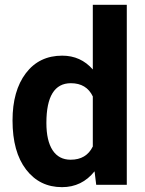

<svg xmlns="http://www.w3.org/2000/svg" viewBox="-20 -770 603 800"><path d="M32.2 -268.1Q32.2 -391.6 87.6 -464.8Q143.1 -538.1 239.3 -538.1Q316.4 -538.1 366.7 -480.5V-750H508.3V0H380.9L374 -56.2Q321.3 9.8 238.3 9.8Q145 9.8 88.6 -63.7Q32.2 -137.2 32.2 -268.1ZM173.3 -257.8Q173.3 -183.6 199.2 -144Q225.1 -104.5 274.4 -104.5Q339.8 -104.5 366.7 -159.7V-368.2Q340.3 -423.3 275.4 -423.3Q173.3 -423.3 173.3 -257.8Z"/></svg>

Font: RobotoDraft
Style: Bold
Weight: 700
Version: Version 2.001150; 2014